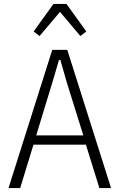

<svg xmlns="http://www.w3.org/2000/svg" viewBox="-20 -950 605 970"><path d="M541 0H482L414 -219H149L82 0H23L244 -698H320ZM401 -266 317 -535 285 -647H278L245 -535L163 -266ZM250 -930H316L416 -791L386 -768L283 -890L180 -768L150 -791Z"/></svg>

Font: IBM Plex Sans Condensed Light
Style: Regular
Weight: 300
Width: 3
Designer: Mike Abbink, Paul van der Laan, Pieter van Rosmalen
Foundry: Bold Monday
Version: Version 3.201